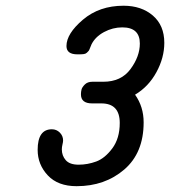

<svg xmlns="http://www.w3.org/2000/svg" viewBox="-20 -639 591 667"><path d="M110.8 -118.2Q110.8 -189.9 160.2 -189.9Q176.3 -189.9 187.7 -178.5Q199.2 -167 199.2 -150.9Q199.2 -146 197 -137Q194.8 -127.9 194.8 -120.1Q194.8 -98.1 208.5 -82.5Q222.2 -66.9 253.2 -66.9Q284.2 -66.9 314.2 -77.9Q344.2 -88.9 370.1 -123.5Q396 -158.2 396 -211.9Q396 -279.8 332 -279.8H299.8Q260.7 -279.8 261.2 -312Q261.2 -319.8 263.2 -327.9Q265.1 -335.9 274.7 -345.5Q284.2 -355 300.8 -355H338.9Q400.9 -355 433.3 -398.9Q465.8 -442.9 465.8 -487.8Q465.8 -543.9 404.8 -543.9Q371.6 -543.9 341.3 -527.6Q311 -511.2 297.9 -484.9Q295.9 -481 293 -472.9Q290 -464.8 288.1 -462.4Q286.1 -460 282 -456.1Q277.8 -452.1 271.5 -451.2Q265.1 -450.2 253.9 -450.2H249Q210.9 -450.2 210.9 -479Q210.9 -522 268.1 -570.6Q325.2 -619.1 409.2 -619.1Q471.2 -619.1 511 -585Q550.8 -550.8 550.8 -490.2Q550.8 -438.5 523.4 -388.2Q496.1 -337.9 449.2 -310.1Q479 -268.1 479 -213.9Q479 -107.9 411.6 -50Q344.2 7.8 246.1 7.8Q181.2 7.8 146 -29.8Q110.8 -67.4 110.8 -118.2Z"/></svg>

Font: CMU Typewriter Text
Style: BoldItalic
Weight: 700
Italic angle: -14.04°
Version: Version 0.7.0